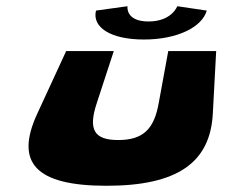

<svg xmlns="http://www.w3.org/2000/svg" viewBox="-20 -580 742 617"><path d="M644.5 -546C629.4 -493 550.3 -453 442.3 -453C334.3 -453 275.4 -493 288.5 -546L389.7 -560C389.7 -560 382.2 -511 457.2 -511C532.2 -511 549.7 -560 549.7 -560ZM99.9 -215C26.7 -57 94.4 17 322.4 17C549.4 17 655.7 -57 663.9 -215L674.7 -416H520.7L490.1 -249C475.2 -165 439.9 -130 359.9 -130C280.9 -130 263.2 -165 291.1 -249L345.7 -416H192.7Z"/></svg>

Font: Hussar Milosc
Style: Obl
Weight: 700
Foundry: Cannot Into Space Fonts
Version: Version 1.02